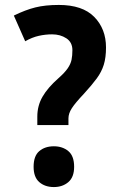

<svg xmlns="http://www.w3.org/2000/svg" viewBox="-20 -810 472 777"><path d="M218 -790Q314 -790 361.5 -741.5Q409 -693 409 -618Q409 -577 400 -548Q391 -519 371.5 -492.5Q352 -466 320 -431Q285 -394 271 -372.5Q257 -351 257 -331V-304H131V-338Q131 -382 152 -418.5Q173 -455 216 -493Q242 -516 254 -533.5Q266 -551 269.5 -568Q273 -585 273 -607Q273 -639 248.5 -655Q224 -671 191 -671Q164 -671 137 -665Q110 -659 82 -643L36 -747Q83 -770 123 -780Q163 -790 218 -790ZM198 -53Q162 -53 139 -73Q116 -93 116 -135Q116 -179 139 -198.5Q162 -218 198 -218Q233 -218 256.5 -198.5Q280 -179 280 -135Q280 -93 256.5 -73Q233 -53 198 -53Z"/></svg>

Font: Noto Sans Malayalam UI SemiCondensed
Style: Bold
Weight: 700
Width: 4
Designer: Jelle Bosma - Monotype Design Team
Foundry: Monotype Imaging Inc.
Version: Version 2.104; ttfautohint (v1.8.4.7-5d5b)